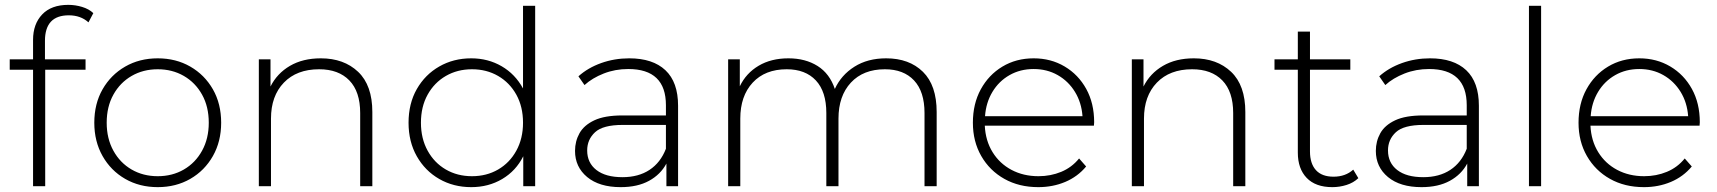

<svg xmlns="http://www.w3.org/2000/svg" viewBox="-20 -766 7063 790"><path d="M116 0V-479H20V-522H116V-602Q116 -667 153.5 -706.5Q191 -746 261 -746Q290 -746 318 -737.5Q346 -729 364 -712L344 -674Q312 -703 263 -703Q165 -703 165 -598V-522H332V-479H166V0Z M629 4Q554 4 495 -30Q436 -64 402 -124Q368 -184 368 -261Q368 -339 402 -398.5Q436 -458 495 -492Q554 -526 629 -526Q704 -526 763 -492Q822 -458 856 -398.5Q890 -339 890 -261Q890 -184 856 -124Q822 -64 763 -30Q704 4 629 4ZM629 -41Q689 -41 736.5 -68.5Q784 -96 811.5 -146Q839 -196 839 -261Q839 -327 811.5 -376.5Q784 -426 736.5 -453.5Q689 -481 629 -481Q569 -481 521.5 -453.5Q474 -426 446.5 -376.5Q419 -327 419 -261Q419 -196 446.5 -146Q474 -96 521.5 -68.5Q569 -41 629 -41Z M1045 0V-522H1093V-410Q1120 -464 1173 -495Q1226 -526 1300 -526Q1395 -526 1453.5 -470.5Q1512 -415 1512 -305V0H1462V-301Q1462 -389 1417.5 -435Q1373 -481 1293 -481Q1201 -481 1148 -426Q1095 -371 1095 -278V0Z M1919 4Q1846 4 1787.5 -29.5Q1729 -63 1695 -123Q1661 -183 1661 -261Q1661 -340 1695 -399.5Q1729 -459 1787.5 -492.5Q1846 -526 1919 -526Q1988 -526 2044 -493.5Q2100 -461 2132 -402V-742H2182V0H2133V-123Q2103 -63 2046.5 -29.5Q1990 4 1919 4ZM1922 -41Q1982 -41 2029.5 -68.5Q2077 -96 2104.5 -146Q2132 -196 2132 -261Q2132 -327 2104.5 -376.5Q2077 -426 2029.5 -453.5Q1982 -481 1922 -481Q1862 -481 1814.5 -453.5Q1767 -426 1739.5 -376.5Q1712 -327 1712 -261Q1712 -196 1739.5 -146Q1767 -96 1814.5 -68.5Q1862 -41 1922 -41Z M2722 0V-93Q2698 -48 2650.5 -22Q2603 4 2534 4Q2446 4 2396 -37.5Q2346 -79 2346 -145Q2346 -185 2364.5 -218Q2383 -251 2425.5 -271Q2468 -291 2541 -291H2720V-333Q2720 -482 2565 -482Q2511 -482 2464 -463.5Q2417 -445 2385 -416L2360 -452Q2399 -487 2453.5 -506.5Q2508 -526 2569 -526Q2666 -526 2718 -477Q2770 -428 2770 -331V0ZM2720 -154V-252H2542Q2461 -252 2428.5 -222Q2396 -192 2396 -147Q2396 -96 2434 -66.5Q2472 -37 2541 -37Q2607 -37 2652.5 -67Q2698 -97 2720 -154Z M2976 0V-522H3024V-411Q3050 -465 3101.5 -495.5Q3153 -526 3224 -526Q3294 -526 3344 -494.5Q3394 -463 3415 -400Q3441 -457 3495.5 -491.5Q3550 -526 3626 -526Q3721 -526 3777.5 -470.5Q3834 -415 3834 -305V0H3784V-301Q3784 -389 3741 -435Q3698 -481 3621 -481Q3532 -481 3481 -426Q3430 -371 3430 -278V0H3380V-301Q3380 -389 3337 -435Q3294 -481 3217 -481Q3128 -481 3077 -426Q3026 -371 3026 -278V0Z M4252 4Q4173 4 4112.5 -30Q4052 -64 4017.5 -124Q3983 -184 3983 -261Q3983 -339 4015.5 -398.5Q4048 -458 4104.5 -492Q4161 -526 4233 -526Q4304 -526 4360.5 -492.5Q4417 -459 4449.5 -400Q4482 -341 4482 -263Q4482 -260 4481.5 -256Q4481 -252 4481 -249H4032Q4035 -187 4064 -140Q4093 -93 4142 -67Q4191 -41 4253 -41Q4303 -41 4346.5 -59Q4390 -77 4420 -114L4449 -81Q4414 -39 4363 -17.5Q4312 4 4252 4ZM4033 -288H4434Q4430 -344 4403 -388Q4376 -432 4332 -457Q4288 -482 4233 -482Q4178 -482 4134 -457Q4090 -432 4063.5 -388Q4037 -344 4033 -288Z M4637 0V-522H4685V-410Q4712 -464 4765 -495Q4818 -526 4892 -526Q4987 -526 5045.5 -470.5Q5104 -415 5104 -305V0H5054V-301Q5054 -389 5009.5 -435Q4965 -481 4885 -481Q4793 -481 4740 -426Q4687 -371 4687 -278V0Z M5462 4Q5393 4 5356.5 -34Q5320 -72 5320 -138V-479H5224V-522H5320V-636H5370V-522H5536V-479H5370V-143Q5370 -93 5394.5 -66Q5419 -39 5467 -39Q5516 -39 5548 -68L5569 -33Q5549 -14 5520.5 -5Q5492 4 5462 4Z M6017 0V-93Q5993 -48 5945.5 -22Q5898 4 5829 4Q5741 4 5691 -37.5Q5641 -79 5641 -145Q5641 -185 5659.5 -218Q5678 -251 5720.5 -271Q5763 -291 5836 -291H6015V-333Q6015 -482 5860 -482Q5806 -482 5759 -463.5Q5712 -445 5680 -416L5655 -452Q5694 -487 5748.5 -506.5Q5803 -526 5864 -526Q5961 -526 6013 -477Q6065 -428 6065 -331V0ZM6015 -154V-252H5837Q5756 -252 5723.5 -222Q5691 -192 5691 -147Q5691 -96 5729 -66.5Q5767 -37 5836 -37Q5902 -37 5947.5 -67Q5993 -97 6015 -154Z M6271 0V-742H6321V0Z M6744 4Q6665 4 6604.5 -30Q6544 -64 6509.5 -124Q6475 -184 6475 -261Q6475 -339 6507.5 -398.5Q6540 -458 6596.5 -492Q6653 -526 6725 -526Q6796 -526 6852.5 -492.5Q6909 -459 6941.5 -400Q6974 -341 6974 -263Q6974 -260 6973.5 -256Q6973 -252 6973 -249H6524Q6527 -187 6556 -140Q6585 -93 6634 -67Q6683 -41 6745 -41Q6795 -41 6838.5 -59Q6882 -77 6912 -114L6941 -81Q6906 -39 6855 -17.5Q6804 4 6744 4ZM6525 -288H6926Q6922 -344 6895 -388Q6868 -432 6824 -457Q6780 -482 6725 -482Q6670 -482 6626 -457Q6582 -432 6555.5 -388Q6529 -344 6525 -288Z"/></svg>

Font: Montserrat Light
Style: Regular
Weight: 300
Designer: Julieta Ulanovsky
Foundry: Julieta Ulanovsky
Version: Version 9.000; ttfautohint (v1.8.4.7-5d5b)